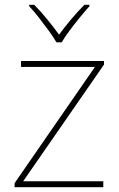

<svg xmlns="http://www.w3.org/2000/svg" viewBox="-20 -783 496 803"><path d="M41 0V-17L377 -503H68V-528H415V-513L77 -25H412V0ZM216 -606Q204 -627 184 -654.5Q164 -682 142.5 -709.5Q121 -737 102 -757V-763H123Q151 -735 178.5 -701Q206 -667 227 -638Q248 -667 276.5 -701Q305 -735 333 -763H354V-757Q336 -737 313.5 -709.5Q291 -682 270.5 -654.5Q250 -627 238 -606Z"/></svg>

Font: Noto Sans Symbols Thin
Style: Regular
Weight: 250
Version: Version 2.002